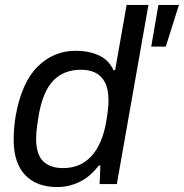

<svg xmlns="http://www.w3.org/2000/svg" viewBox="-20 -743 742 775"><path d="M210.5 12Q127 12 81.1 -36.9Q35.2 -85.7 35.2 -178.8Q35.2 -200.2 37 -224Q38.8 -247.9 43.2 -274.8Q67.3 -410.4 131.9 -474.2Q196.5 -538 285.5 -538Q338 -538 378.4 -519.8Q418.8 -501.5 438.2 -459.9H444.7L491.1 -723H579.1L451.6 0H382L385.2 -74.6H378.2Q345.4 -30.8 302.4 -9.4Q259.4 12 210.5 12ZM234.9 -64.5Q305.1 -64.5 349.2 -113Q393.3 -161.5 408.6 -251.9Q414.1 -283.5 416 -302.2Q418 -321 418 -335.8Q418 -384.1 403.1 -411.5Q388.3 -438.9 363.4 -450.2Q338.4 -461.5 308.2 -461.5Q237.1 -461.5 195.1 -417.7Q153.1 -373.8 136.3 -278.2Q132.4 -253.6 129.9 -236.3Q127.4 -219 126.6 -206.4Q125.8 -193.7 125.8 -182.8Q125.8 -120.4 153.9 -92.5Q182 -64.5 234.9 -64.5ZM590.4 -555 619.4 -723H702.3L649.2 -555Z"/></svg>

Font: Archivo Variable SemiBold
Style: Italic
Weight: 600
Italic angle: -10°
Designer: Hector Gatti
Foundry: Omnibus-Type
Version: Version 2.001